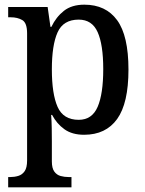

<svg xmlns="http://www.w3.org/2000/svg" viewBox="-20 -566 619 822"><path d="M15 236V192H24Q42 192 58.5 187Q75 182 85.5 167Q96 152 96 121V-423Q96 -468 75.5 -480Q55 -492 26 -492H15V-536H184L196 -451H200Q220 -493 253.5 -519.5Q287 -546 341 -546Q433 -546 481.5 -479.5Q530 -413 530 -268Q530 -124 481.5 -56.5Q433 11 340 11Q289 11 256 -12.5Q223 -36 203 -74H199Q201 -48 201.5 -17.5Q202 13 202 39V125Q202 154 212.5 168.5Q223 183 239.5 187.5Q256 192 274 192H286V236ZM317 -53Q374 -53 398 -108.5Q422 -164 422 -270Q422 -375 398 -428.5Q374 -482 317 -482Q251 -482 226.5 -427.5Q202 -373 202 -269Q202 -164 226.5 -108.5Q251 -53 317 -53Z"/></svg>

Font: Noto Serif Sinhala SemiCondensed Medium
Style: Regular
Weight: 500
Width: 4
Designer: Jelle Bosma - Monotype Design Team
Foundry: Monotype Imaging Inc.
Version: Version 2.007; ttfautohint (v1.8.4.7-5d5b)